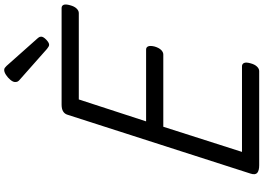

<svg xmlns="http://www.w3.org/2000/svg" viewBox="-186 -1040 1226 893"><g transform="rotate(-90 426.5 -593.0)"><path d="M105 0Q80 0 69.5 -9Q59 -18 66 -40L340 -892Q344 -905 355.5 -912Q367 -919 387 -919H836Q847 -919 851 -909.5Q855 -900 849 -879Q844 -860 834 -849.5Q824 -839 813 -839H411L309 -526H643Q654 -526 658 -516Q662 -506 657 -486Q651 -466 641 -456Q631 -446 620 -446H284L167 -80H565Q576 -80 580.5 -70.5Q585 -61 579 -40Q574 -21 564 -10.5Q554 0 543 0ZM665 -977Q661 -977 656 -980Q651 -983 646 -987L507 -1110Q497 -1118 494.5 -1123Q492 -1128 492 -1135Q492 -1145 502 -1157Q512 -1169 525 -1177.5Q538 -1186 548 -1186Q554 -1186 558 -1183Q562 -1180 567 -1175L695 -1031Q701 -1024 702 -1020.5Q703 -1017 703 -1014Q703 -1004 689 -990.5Q675 -977 665 -977Z"/></g></svg>

Font: Playwrite DE LA
Style: Regular
Weight: 400
Designer: Veronika Burian, José Scaglione
Foundry: TypeTogether
Version: Version 1.002